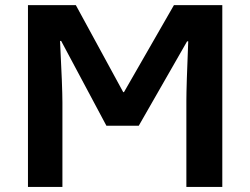

<svg xmlns="http://www.w3.org/2000/svg" viewBox="-20 -734 983 754"><path d="M225.1 -332V0H89.8V-713.9H277.8L463.9 -372.1H466.8L663.1 -713.9H853V0H711.9V-337.9Q711.9 -394 719.2 -571.8H714.8L524.9 -240.2H397.9L220.2 -573.2H215.8Q225.1 -389.6 225.1 -332Z"/></svg>

Font: NotoSans-Bold
Style: Bold
Weight: 700
Designer: Monotype Design team
Foundry: Monotype Imaging Inc.
Version: Version 1.04